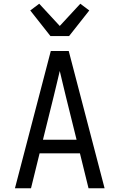

<svg xmlns="http://www.w3.org/2000/svg" viewBox="-20 -1008 640 1028"><path d="M60 0 252 -735H348L540 0H454L408 -187H192L146 0ZM390 -260 333 -490Q325 -524 316.5 -558.5Q308 -593 300 -628Q292 -593 283.5 -558.5Q275 -524 267 -490L210 -260ZM250 -815 142 -952 190 -988 300 -869 410 -988 458 -952 350 -815Z"/></svg>

Font: R Plex Mono
Style: Regular
Weight: 400
Monospace: yes
Designer: Belleve Invis
Foundry: Belleve Invis
Version: Version 31.8.0